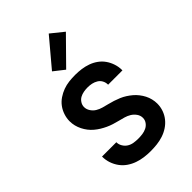

<svg xmlns="http://www.w3.org/2000/svg" viewBox="-229 -859 958 958"><g transform="rotate(-45 250.0 -379.5)"><path d="M249 8Q226 8 203.5 5Q181 2 159.5 -5.5Q138 -13 119 -26Q100 -39 86.5 -57.5Q73 -76 65.5 -98Q58 -120 58 -143V-145H159V-144Q159 -129 167.5 -115Q176 -101 189 -93Q202 -85 217.5 -82.5Q233 -80 249 -80Q264 -80 279 -82Q294 -84 307.5 -90.5Q321 -97 330 -109.5Q339 -122 339 -137Q339 -154 329 -168Q319 -182 305 -190.5Q291 -199 275 -203.5Q259 -208 243 -212Q227 -216 211 -221Q195 -226 180 -233Q165 -240 151 -248.5Q137 -257 124 -268Q111 -279 101 -292Q91 -305 83.5 -320Q76 -335 72 -351Q68 -367 68 -384Q68 -405 75 -426.5Q82 -448 95 -465.5Q108 -483 126.5 -495.5Q145 -508 165.5 -515.5Q186 -523 207.5 -525.5Q229 -528 251 -528Q273 -528 295 -525Q317 -522 338 -514.5Q359 -507 377 -494Q395 -481 407.5 -463Q420 -445 427 -423.5Q434 -402 434 -380V-377H333V-378Q333 -393 326 -406Q319 -419 306.5 -426.5Q294 -434 280 -437Q266 -440 251 -440Q237 -440 223 -437.5Q209 -435 197 -428.5Q185 -422 177 -409.5Q169 -397 169 -383Q169 -367 178.5 -352.5Q188 -338 202 -329.5Q216 -321 232 -316.5Q248 -312 264.5 -308Q281 -304 296.5 -299Q312 -294 327.5 -287.5Q343 -281 357 -272Q371 -263 383.5 -252.5Q396 -242 406.5 -228.5Q417 -215 424.5 -200.5Q432 -186 436 -169.5Q440 -153 440 -137Q440 -114 432.5 -92.5Q425 -71 411 -53.5Q397 -36 378 -23.5Q359 -11 337.5 -4Q316 3 293.5 5.5Q271 8 249 8ZM238 -578 182 -622 304 -767 371 -713Z"/></g></svg>

Font: Iosevka SS18 Semibold
Style: Regular
Weight: 600
Monospace: yes
Designer: Belleve Invis
Foundry: Belleve Invis
Version: Version 25.1.1; ttfautohint (v1.8.4)